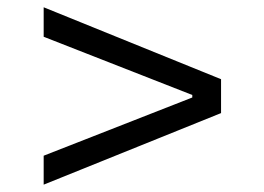

<svg xmlns="http://www.w3.org/2000/svg" viewBox="-20 -625 727 528"><path d="M100.1 -117.2V-196.8L508.8 -356.9V-363.8L100.1 -523.9V-605L587.9 -407.2V-314Z"/></svg>

Font: Lumene Sans
Style: Regular
Weight: 400
Designer: Deni Anggara
Version: Version 1.003;Glyphs 3.1.2 (3151)